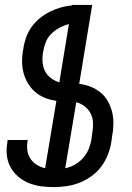

<svg xmlns="http://www.w3.org/2000/svg" viewBox="-20 -755 540 783"><path d="M199 8Q172 8 146.5 4.5Q121 1 97.5 -8.5Q74 -18 54.5 -34.5Q35 -51 23 -73Q11 -95 8 -121Q5 -147 10 -174L11 -184H93L92 -178Q89 -158 92 -139.5Q95 -121 105 -106.5Q115 -92 130.5 -82.5Q146 -73 164 -69L210 -344Q185 -347 163 -356Q141 -365 123.5 -380Q106 -395 94 -415Q82 -435 76 -458Q70 -481 70 -505.5Q70 -530 75 -555Q78 -578 86 -601Q94 -624 108 -644Q122 -664 141.5 -680Q161 -696 183 -707Q205 -718 228 -724.5Q251 -731 274 -733V-735H356L303 -413Q328 -410 350.5 -401Q373 -392 391 -377Q409 -362 420.5 -341Q432 -320 437.5 -297Q443 -274 442.5 -248.5Q442 -223 437 -198L434 -176Q430 -150 420 -124.5Q410 -99 393.5 -76.5Q377 -54 353.5 -37Q330 -20 304.5 -10Q279 0 252 4Q225 8 199 8ZM222 -419 261 -657Q242 -652 223 -642Q204 -632 189 -617Q174 -602 166.5 -582.5Q159 -563 156 -544Q152 -523 153.5 -502.5Q155 -482 163.5 -465Q172 -448 187.5 -436.5Q203 -425 222 -419ZM246 -69Q267 -73 286 -84Q305 -95 319.5 -111.5Q334 -128 342 -148Q350 -168 353 -188L356 -210Q360 -231 359.5 -252Q359 -273 350.5 -290.5Q342 -308 326.5 -320.5Q311 -333 291 -338Z"/></svg>

Font: Iosevka Medium Oblique
Style: Regular
Weight: 500
Italic angle: -9°
Monospace: yes
Designer: Belleve Invis
Foundry: Belleve Invis
Version: Version 32.5.0; ttfautohint (v1.8.4)